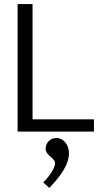

<svg xmlns="http://www.w3.org/2000/svg" viewBox="-20 -643 540 938"><path d="M66 0H439V-60H139V-623H66ZM221 275C285 209 317 154 317 106C317 62 288 31 256 31C225 31 203 55 203 84C203 117 249 129 249 154C249 176 224 217 191 248Z"/></svg>

Font: Inconsolata Thin
Style: Regular
Weight: 100
Monospace: yes
Designer: Raph Levien, Cyreal, Brenton Simpson
Foundry: Raph Levien, Cyreal, Google
Version: Version 3.100